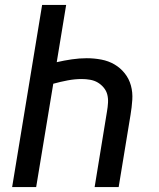

<svg xmlns="http://www.w3.org/2000/svg" viewBox="-20 -755 640 775"><path d="M29 0 150 -735H247L209 -504Q239 -511 270 -515.5Q301 -520 330 -520Q360 -520 389 -514.5Q418 -509 442 -495Q466 -481 483.5 -459Q501 -437 508.5 -409.5Q516 -382 514 -352Q512 -322 507 -292L459 0H362L412 -306Q415 -323 416 -340.5Q417 -358 413 -373.5Q409 -389 398.5 -401.5Q388 -414 374.5 -422Q361 -430 344 -433Q327 -436 310 -436Q282 -436 253 -430.5Q224 -425 195 -417L126 0Z"/></svg>

Font: Iosevka Custom Medium
Style: Italic
Weight: 500
Italic angle: -9°
Designer: Belleve Invis
Foundry: Belleve Invis
Version: Version 27.0.1